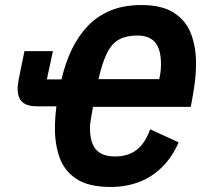

<svg xmlns="http://www.w3.org/2000/svg" viewBox="-20 -730 808 762"><path d="M541 -710Q624 -710 671.5 -678.5Q719 -647 738.5 -595Q758 -543 758 -479Q758 -436 752 -394Q746 -352 741 -327L737 -306H349Q345 -282 341 -259.5Q337 -237 337 -224Q337 -164 361 -136.5Q385 -109 437 -109Q471 -109 497.5 -120.5Q524 -132 543.5 -156Q563 -180 576 -217L689 -165Q664 -108 625 -68.5Q586 -29 534 -8.5Q482 12 419 12Q332 12 284 -19.5Q236 -51 217 -103.5Q198 -156 198 -219Q198 -242 199.5 -263.5Q201 -285 204 -308H128Q87 -308 68.5 -325Q50 -342 50 -379Q50 -387 51.5 -396.5Q53 -406 54 -414L77 -527H190L166 -415H224Q239 -480 265 -534Q291 -588 329 -627.5Q367 -667 419.5 -688.5Q472 -710 541 -710ZM525 -589Q482 -589 453 -573.5Q424 -558 405 -520Q386 -482 371 -416H612Q617 -439 618 -452.5Q619 -466 619 -474Q619 -534 596 -561.5Q573 -589 525 -589Z"/></svg>

Font: IBM Plex Sans Condensed
Style: Bold Italic
Weight: 700
Width: 3
Italic angle: -11.31°
Designer: Mike Abbink, Paul van der Laan, Pieter van Rosmalen
Foundry: Bold Monday
Version: Version 3.201